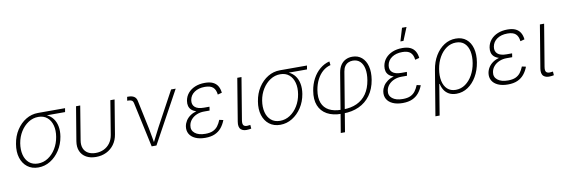

<svg xmlns="http://www.w3.org/2000/svg" viewBox="-63 -1274 5861 1991"><g transform="rotate(-10 2867.0 -278.0)"><path d="M246.1 11.7Q178.2 11.7 131.3 -24.4Q84.5 -60.5 64.7 -123.5Q44.9 -186.5 58.6 -268.1Q71.8 -350.1 112.5 -412.6Q153.3 -475.1 211.9 -510.5Q270.5 -545.9 338.4 -545.9H624L617.2 -505.9H389.6L334 -504.9Q277.3 -504.9 229 -473.4Q180.7 -441.9 147.5 -388.7Q114.3 -335.4 103 -268.6Q92.3 -201.2 106 -147Q119.6 -92.8 156.5 -61Q193.4 -29.3 250.5 -29.3Q307.6 -29.3 355.7 -60.8Q403.8 -92.3 437 -146.5Q470.2 -200.7 481.4 -268.6Q492.7 -335.9 478.3 -389.4Q463.9 -442.9 427.2 -473.9Q390.6 -504.9 334 -504.9L335 -524.4Q385.3 -524.4 425 -506.1Q464.8 -487.8 490.5 -453.9Q516.1 -419.9 525.6 -371.8Q535.2 -323.7 525.4 -263.7Q512.2 -184.1 471.4 -122.1Q430.7 -60.1 372.3 -24.2Q314 11.7 246.1 11.7Z M853.5 8.3Q793.5 8.3 751 -15.6Q708.5 -39.6 689.5 -83.5Q670.4 -127.4 680.2 -188L739.7 -545.9H783.7L725.1 -189.5Q716.8 -140.6 731 -105.5Q745.1 -70.3 778.1 -51.8Q811 -33.2 857.9 -33.2Q905.3 -33.2 943.8 -51.8Q982.4 -70.3 1008.3 -105.5Q1034.2 -140.6 1042.5 -189.5L1101.1 -545.9H1145.5L1086.4 -188Q1076.7 -127.9 1044.4 -83.7Q1012.2 -39.6 963.1 -15.6Q914.1 8.3 853.5 8.3Z M1439.9 0 1336.9 -476.1Q1332.5 -494.1 1319.8 -502Q1307.1 -509.8 1283.7 -509.8H1272L1278.3 -549.8H1290Q1328.6 -549.8 1351.1 -535.4Q1373.5 -521 1379.9 -490.7L1444.8 -183.6Q1453.1 -142.1 1460 -100.1Q1466.8 -58.1 1474.6 -18.1H1460Q1481.4 -58.6 1501.7 -100.3Q1522 -142.1 1544.4 -183.6L1740.7 -545.9H1789.1L1490.2 0Z M2004.4 9.8Q1942.4 9.8 1899.7 -9.8Q1856.9 -29.3 1837.6 -63.7Q1818.4 -98.1 1825.2 -142.1Q1830.6 -173.8 1847.7 -200.7Q1864.7 -227.5 1893.1 -247.6Q1921.4 -267.6 1960.4 -278.8Q1999.5 -290 2048.3 -290H2100.1L2095.7 -261.2H2037.1Q1995.6 -261.2 1960.2 -246.3Q1924.8 -231.4 1901.6 -204.8Q1878.4 -178.2 1872.6 -143.1Q1863.8 -93.3 1901.9 -62.3Q1939.9 -31.2 2012.2 -31.2Q2061 -31.2 2092 -45.4Q2123 -59.6 2143.1 -85.9Q2163.1 -112.3 2177.7 -148.9L2219.2 -139.6Q2202.1 -94.7 2174.6 -61Q2147 -27.3 2105.5 -8.8Q2064 9.8 2004.4 9.8ZM2044.9 -267.6Q1995.6 -267.6 1961.9 -277.3Q1928.2 -287.1 1909.2 -304.9Q1890.1 -322.8 1883.8 -347.2Q1877.4 -371.6 1882.3 -401.4Q1890.1 -447.8 1919.2 -481.7Q1948.2 -515.6 1993.7 -534.2Q2039.1 -552.7 2095.7 -552.7Q2147.5 -552.7 2180.2 -537.4Q2212.9 -522 2230.7 -492.7Q2248.5 -463.4 2252.9 -421.4L2208.5 -409.7Q2203.1 -461.4 2175.3 -486.6Q2147.5 -511.7 2089.4 -511.7Q2022.9 -511.7 1979.5 -481.9Q1936 -452.1 1927.2 -401.4Q1919.4 -354 1949 -327.4Q1978.5 -300.8 2043.5 -300.8H2101.6L2096.7 -267.6Z M2461.4 2Q2407.2 9.3 2380.4 -15.1Q2353.5 -39.6 2363.3 -97.2L2437.5 -545.9H2481.9L2408.7 -104.5Q2401.4 -60.5 2418.2 -46.9Q2435.1 -33.2 2470.7 -39.6Q2478 -40 2479.7 -40.3Q2481.4 -40.5 2485.8 -41.5L2488.8 -2.4Q2483.9 -1 2476.6 0.2Q2469.2 1.5 2461.4 2Z M2793.5 11.7Q2725.6 11.7 2678.7 -24.4Q2631.8 -60.5 2612.1 -123.5Q2592.3 -186.5 2606 -268.1Q2619.1 -350.1 2659.9 -412.6Q2700.7 -475.1 2759.3 -510.5Q2817.9 -545.9 2885.7 -545.9H3171.4L3164.6 -505.9H2937L2881.3 -504.9Q2824.7 -504.9 2776.4 -473.4Q2728 -441.9 2694.8 -388.7Q2661.6 -335.4 2650.4 -268.6Q2639.6 -201.2 2653.3 -147Q2667 -92.8 2703.9 -61Q2740.7 -29.3 2797.9 -29.3Q2855 -29.3 2903.1 -60.8Q2951.2 -92.3 2984.4 -146.5Q3017.6 -200.7 3028.8 -268.6Q3040 -335.9 3025.6 -389.4Q3011.2 -442.9 2974.6 -473.9Q2938 -504.9 2881.3 -504.9L2882.3 -524.4Q2932.6 -524.4 2972.4 -506.1Q3012.2 -487.8 3037.8 -453.9Q3063.5 -419.9 3073 -371.8Q3082.5 -323.7 3072.8 -263.7Q3059.6 -184.1 3018.8 -122.1Q2978 -60.1 2919.7 -24.2Q2861.3 11.7 2793.5 11.7Z M3395 204.1 3497.1 -412.1Q3504.9 -459.5 3525.9 -491Q3546.9 -522.5 3578.4 -538.3Q3609.9 -554.2 3648.9 -554.2Q3708.5 -554.2 3748.3 -519.8Q3788.1 -485.4 3803.7 -424.6Q3819.3 -363.8 3806.2 -283.2Q3790.5 -189 3742.9 -123.5Q3695.3 -58.1 3622.1 -24.4Q3548.8 9.3 3456.5 9.3H3437.5Q3346.7 9.3 3285.9 -24.9Q3225.1 -59.1 3199.7 -123Q3174.3 -187 3189.5 -276.9Q3200.7 -345.2 3230.7 -401.1Q3260.7 -457 3305.9 -495.1Q3351.1 -533.2 3407.2 -547.4L3412.1 -507.8Q3366.7 -496.6 3330.1 -465.1Q3293.5 -433.6 3268.8 -385.7Q3244.1 -337.9 3233.9 -277.3Q3220.7 -196.8 3241.7 -142.1Q3262.7 -87.4 3314.5 -59.8Q3366.2 -32.2 3444.8 -32.2H3463.4Q3544.4 -32.2 3606.7 -60.8Q3668.9 -89.4 3708.5 -146.2Q3748 -203.1 3761.7 -286.6Q3772.9 -354 3763.2 -404.8Q3753.4 -455.6 3723.9 -484.4Q3694.3 -513.2 3647 -513.2Q3620.6 -513.2 3598.9 -502.9Q3577.1 -492.7 3562.5 -471.4Q3547.9 -450.2 3542.5 -416.5L3439.5 204.1Z M4083 9.8Q4021 9.8 3978.3 -9.8Q3935.5 -29.3 3916.3 -63.7Q3897 -98.1 3903.8 -142.1Q3909.2 -173.8 3926.3 -200.7Q3943.4 -227.5 3971.7 -247.6Q4000 -267.6 4039.1 -278.8Q4078.1 -290 4127 -290H4178.7L4174.3 -261.2H4115.7Q4074.2 -261.2 4038.8 -246.3Q4003.4 -231.4 3980.2 -204.8Q3957 -178.2 3951.2 -143.1Q3942.4 -93.3 3980.5 -62.3Q4018.6 -31.2 4090.8 -31.2Q4139.6 -31.2 4170.7 -45.4Q4201.7 -59.6 4221.7 -85.9Q4241.7 -112.3 4256.3 -148.9L4297.9 -139.6Q4280.8 -94.7 4253.2 -61Q4225.6 -27.3 4184.1 -8.8Q4142.6 9.8 4083 9.8ZM4123.5 -267.6Q4074.2 -267.6 4040.5 -277.3Q4006.8 -287.1 3987.8 -304.9Q3968.8 -322.8 3962.4 -347.2Q3956.1 -371.6 3960.9 -401.4Q3968.8 -447.8 3997.8 -481.7Q4026.9 -515.6 4072.3 -534.2Q4117.7 -552.7 4174.3 -552.7Q4226.1 -552.7 4258.8 -537.4Q4291.5 -522 4309.3 -492.7Q4327.1 -463.4 4331.5 -421.4L4287.1 -409.7Q4281.7 -461.4 4253.9 -486.6Q4226.1 -511.7 4168 -511.7Q4101.6 -511.7 4058.1 -481.9Q4014.6 -452.1 4005.9 -401.4Q3998 -354 4027.6 -327.4Q4057.1 -300.8 4122.1 -300.8H4180.2L4175.3 -267.6ZM4168.9 -623.5 4210 -760.3H4257.3L4201.2 -623.5Z M4391.6 204.1 4470.7 -272Q4483.9 -354 4522 -417.5Q4560.1 -481 4615.7 -517.1Q4671.4 -553.2 4738.3 -553.2Q4805.2 -553.2 4848.6 -517.3Q4892.1 -481.4 4908.9 -418.2Q4925.8 -355 4912.6 -273.4Q4899.4 -190.4 4861.8 -126Q4824.2 -61.5 4769.3 -24.9Q4714.4 11.7 4648.9 11.7Q4602.1 11.7 4570.1 -6.1Q4538.1 -23.9 4519.5 -53.7Q4501 -83.5 4493.7 -119.1H4489.3L4436 204.1ZM4648.4 -29.3Q4704.1 -29.3 4749.5 -61.5Q4794.9 -93.8 4825.7 -148.7Q4856.4 -203.6 4867.7 -272Q4878.9 -340.3 4867.7 -394.8Q4856.4 -449.2 4823 -480.7Q4789.6 -512.2 4733.9 -512.2Q4678.7 -512.2 4633.3 -481Q4587.9 -449.7 4556.9 -395.5Q4525.9 -341.3 4514.6 -272.5Q4502.9 -202.6 4514.4 -147.7Q4525.9 -92.8 4559.8 -61Q4593.8 -29.3 4648.4 -29.3Z M5190.9 9.8Q5128.9 9.8 5086.2 -9.8Q5043.5 -29.3 5024.2 -63.7Q5004.9 -98.1 5011.7 -142.1Q5017.1 -173.8 5034.2 -200.7Q5051.3 -227.5 5079.6 -247.6Q5107.9 -267.6 5147 -278.8Q5186 -290 5234.9 -290H5286.6L5282.2 -261.2H5223.6Q5182.1 -261.2 5146.7 -246.3Q5111.3 -231.4 5088.1 -204.8Q5064.9 -178.2 5059.1 -143.1Q5050.3 -93.3 5088.4 -62.3Q5126.5 -31.2 5198.7 -31.2Q5247.6 -31.2 5278.6 -45.4Q5309.6 -59.6 5329.6 -85.9Q5349.6 -112.3 5364.3 -148.9L5405.8 -139.6Q5388.7 -94.7 5361.1 -61Q5333.5 -27.3 5292 -8.8Q5250.5 9.8 5190.9 9.8ZM5231.4 -267.6Q5182.1 -267.6 5148.4 -277.3Q5114.7 -287.1 5095.7 -304.9Q5076.7 -322.8 5070.3 -347.2Q5064 -371.6 5068.8 -401.4Q5076.7 -447.8 5105.7 -481.7Q5134.8 -515.6 5180.2 -534.2Q5225.6 -552.7 5282.2 -552.7Q5334 -552.7 5366.7 -537.4Q5399.4 -522 5417.2 -492.7Q5435.1 -463.4 5439.5 -421.4L5395 -409.7Q5389.6 -461.4 5361.8 -486.6Q5334 -511.7 5275.9 -511.7Q5209.5 -511.7 5166 -481.9Q5122.6 -452.1 5113.8 -401.4Q5106 -354 5135.5 -327.4Q5165 -300.8 5230 -300.8H5288.1L5283.2 -267.6Z M5647.9 2Q5593.8 9.3 5566.9 -15.1Q5540 -39.6 5549.8 -97.2L5624 -545.9H5668.5L5595.2 -104.5Q5587.9 -60.5 5604.7 -46.9Q5621.6 -33.2 5657.2 -39.6Q5664.6 -40 5666.3 -40.3Q5668 -40.5 5672.4 -41.5L5675.3 -2.4Q5670.4 -1 5663.1 0.2Q5655.8 1.5 5647.9 2Z"/></g></svg>

Font: Inter ExtraLight
Style: Italic
Weight: 250
Italic angle: -9.3988°
Designer: Rasmus Andersson
Foundry: rsms
Version: Version 4.001;git-66647c0bb